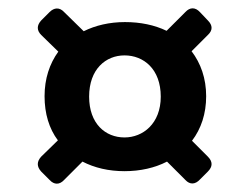

<svg xmlns="http://www.w3.org/2000/svg" viewBox="-20 -609 599 461"><path d="M280 -556C243 -556 209 -548 181 -534L134 -580C123 -592 110 -591 99 -580L79 -560C68 -548 68 -536 79 -525L120 -485C99 -456 87 -420 87 -378C87 -336 98 -300 119 -272L79 -233C68 -221 68 -209 79 -197L99 -177C110 -165 123 -165 134 -177L178 -221C207 -206 241 -198 279 -198C317 -198 352 -206 381 -221L425 -177C436 -165 449 -166 460 -178L479 -197C491 -209 491 -221 479 -233L441 -271C463 -300 475 -336 475 -378C475 -421 462 -457 440 -486L479 -525C491 -536 491 -548 479 -560L460 -580C449 -592 436 -592 425 -580L380 -535C351 -549 317 -556 280 -556ZM279 -476C325 -476 366 -443 366 -377C366 -312 323 -279 279 -279C233 -279 194 -312 194 -377C194 -443 234 -476 279 -476Z"/></svg>

Font: Arvore Sans SemiBold
Style: Regular
Weight: 600
Designer: Jonny Pinhorn (Latin) Dan Schunck (customization for Arvore)
Version: Version 1.000;Glyphs 3.3 (3305)